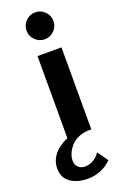

<svg xmlns="http://www.w3.org/2000/svg" viewBox="-241 -790 694 1100"><g transform="rotate(-20 106.0 -240.0)"><path d="M190.7 -600.3Q166.5 -576.2 132.8 -576.2Q99.1 -576.2 75 -600.3Q50.8 -624.5 50.8 -658.2Q50.8 -691.9 75 -716.1Q99.1 -740.2 132.8 -740.2Q166.5 -740.2 190.7 -716.1Q214.8 -691.9 214.8 -658.2Q214.8 -624.5 190.7 -600.3ZM237.8 199.2Q205.6 231.9 163.6 246.8Q121.6 261.7 77.1 258.8Q19 254.9 -17.6 226.6Q-54.2 198.2 -54.2 144Q-54.2 99.1 -25.6 62Q2.9 24.9 61 0H60.1V-500H206.1V0H191.9Q157.2 0 128.2 12.7Q99.1 25.4 81.3 45.4Q63.5 65.4 53.7 87.9Q43.9 110.4 43.9 131.8Q43.9 157.2 59.6 172.6Q75.2 188 102.1 188Q127.9 188 153.1 172.9Q178.2 157.7 191.9 134.8Z"/></g></svg>

Font: Oakes Grotesk Bold
Style: Regular
Weight: 700
Designer: Samuel Oakes
Foundry: Samuel Oakes
Version: Version 1.000;PS 001.000;hotconv 1.0.88;makeotf.lib2.5.64775